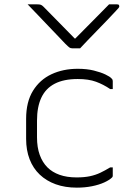

<svg xmlns="http://www.w3.org/2000/svg" viewBox="-20 -852 640 882"><path d="M337 -536Q379 -536 411 -528Q443 -520 464 -510Q485 -500 492 -492Q496 -488 497 -485.5Q498 -483 498 -479Q498 -470 498 -461Q498 -452 498 -443H486Q455 -464 421 -476.5Q387 -489 337 -489Q273 -489 231.5 -467.5Q190 -446 170 -403.5Q150 -361 150 -298V-221Q150 -175 162.5 -140.5Q175 -106 198 -83Q220 -61 253.5 -49Q287 -37 332 -37Q367 -37 393 -42.5Q419 -48 441 -58.5Q463 -69 486 -83H498Q498 -73 498 -64Q498 -55 498 -45Q498 -43 497.5 -41Q497 -39 495 -37Q483 -25 459 -14Q435 -3 402.5 3.5Q370 10 333 10Q279 10 236 -5.5Q193 -21 162.5 -50Q132 -79 116 -120.5Q100 -162 100 -214V-306Q100 -384 131.5 -435Q163 -486 216.5 -511Q270 -536 337 -536ZM348 -630Q339 -630 330 -630Q321 -630 312 -630Q304 -630 298.5 -634Q293 -638 279 -652Q271 -661 251 -681.5Q231 -702 205.5 -729Q180 -756 154 -783Q128 -810 107 -832Q119 -832 129 -832Q139 -832 151 -832Q162 -832 167.5 -830Q173 -828 180 -821Q196 -805 240 -760Q284 -715 344 -654L303 -675H346L305 -654Q366 -715 407.5 -757.5Q449 -800 481 -832H518Q522 -832 524 -831Q526 -830 527 -827.5Q528 -825 528 -823Q528 -819 524 -814.5Q520 -810 506 -795Q493 -781 471.5 -758.5Q450 -736 425.5 -711Q401 -686 380 -664Q359 -642 348 -630Z"/></svg>

Font: Recursive Monospace Light
Style: Regular
Weight: 300
Version: Version 1.047